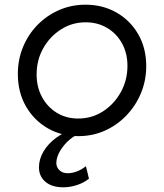

<svg xmlns="http://www.w3.org/2000/svg" viewBox="-20 -568 698 818"><path d="M56 -253Q56 -314 78 -367.5Q100 -421 139.5 -461.5Q179 -502 231.5 -525Q284 -548 344 -548Q418 -548 476.5 -514.5Q535 -481 569 -422Q603 -363 603 -286Q603 -225 580.5 -171Q558 -117 518 -75.5Q478 -34 426 -11Q374 12 314 12Q242 12 183.5 -21.5Q125 -55 90.5 -115Q56 -175 56 -253ZM523 -287Q523 -341 500 -383Q477 -425 436.5 -449Q396 -473 345 -473Q287 -473 239.5 -442.5Q192 -412 164 -362Q136 -312 136 -251Q136 -197 159 -154.5Q182 -112 222 -87.5Q262 -63 313 -63Q372 -63 419.5 -94Q467 -125 495 -176Q523 -227 523 -287ZM146 145Q146 110 165.5 77Q185 44 220 18.5Q255 -7 299 -20H330L327 0Q301 6 276.5 27Q252 48 236 75Q220 102 220 127Q220 144 233 157Q246 170 268 170Q288 170 308.5 162Q329 154 346 140L359 193Q339 210 309 220Q279 230 250 230Q201 230 173.5 206.5Q146 183 146 145Z"/></svg>

Font: Kosmopol Plus Jakarta Sans Italic It
Style: Regular
Weight: 400
Italic angle: -8.04999°
Designer: Gumpita Rahayu
Foundry: Tokotype
Version: Version 2.006